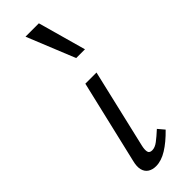

<svg xmlns="http://www.w3.org/2000/svg" viewBox="-242 -722 742 742"><g transform="rotate(-45 129.5 -350.5)"><path d="M102 5Q83 5 69.5 -3.5Q56 -12 51.5 -29.5Q47 -47 54 -74L134 -414H195L119 -89Q115 -71 117.5 -60Q120 -49 135 -49Q150 -49 166.5 -61.5Q183 -74 206 -95L228 -69Q194 -34 162.5 -14.5Q131 5 102 5ZM179 -509 99 -706H172L227 -509Z"/></g></svg>

Font: Ysabeau
Style: Italic
Weight: 400
Italic angle: -12°
Designer: Christian Thalmann (Catharsis Fonts)
Version: Version 2.000;gftools[0.9.27.dev2+g8671c4b]